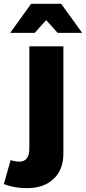

<svg xmlns="http://www.w3.org/2000/svg" viewBox="-83 -782 449 1003"><path d="M-27.6 54.7Q-17.3 57.6 -6.9 59.8Q3.4 62 14.3 62.4Q70.3 64.4 70.3 -5.9V-540.1H248.1V20.4Q248.1 105.1 196 153.5Q143.9 201.9 54.3 200.9Q-11.7 200 -62.9 179.6ZM79.6 -762.1H236.7L346 -610.4H218L112.1 -727.9H204.1L98.3 -610.4H-29.7Z"/></svg>

Font: Alexandria
Style: Regular
Weight: 400
Designer: Mohamed Gaber
Foundry: Kief Type Foundry
Version: Version 5.100